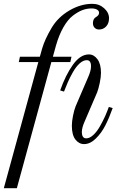

<svg xmlns="http://www.w3.org/2000/svg" viewBox="-62 -740 632 1002"><path d="M252 -268Q280 -348 318.5 -402Q357 -456 402 -456Q428 -456 446.5 -431Q465 -406 465 -360Q465 -338 458.5 -307Q452 -276 445 -258L381 -109Q365 -74 365 -50Q365 -36 370.5 -27Q376 -18 388 -18Q406 -18 425 -35.5Q444 -53 460 -81.5Q476 -110 486.5 -133.5Q497 -157 506 -182L526 -176Q508 -125 487.5 -85Q467 -45 437.5 -16.5Q408 12 377 12Q350 12 331.5 -12Q313 -36 313 -84Q313 -106 319 -136Q325 -166 333 -186L397 -335Q413 -370 413 -394Q413 -426 391 -426Q372 -426 353 -408.5Q334 -391 318 -362.5Q302 -334 291.5 -310Q281 -286 272 -262ZM-42 242 138 -416H36L42 -444H146L158 -487Q172 -535 207 -594Q240 -650 299.5 -685Q359 -720 420 -720Q456 -720 481.5 -697Q507 -674 507 -645Q507 -618 492 -602Q477 -586 455 -586Q441 -586 432 -595Q423 -604 423 -619Q423 -642 439 -651Q455 -660 455 -673Q455 -684 444 -690Q433 -696 416 -696Q391 -696 367.5 -687Q344 -678 318 -658Q292 -638 269 -598Q246 -558 230 -502L214 -444H311L305 -416H206L26 242Z"/></svg>

Font: Old Standard TT
Style: Italic
Weight: 400
Italic angle: -15.2°
Designer: Alexey Kryukov <alexios@thessalonica.org.ru>
Version: Version 2.2